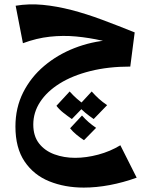

<svg xmlns="http://www.w3.org/2000/svg" viewBox="-20 -431 675 871"><path d="M361 205Q344 194 327 180Q310 166 298 151L352 93Q367 110 382 123Q397 136 416 149ZM306 109Q287 96 268 81Q249 66 236 49L296 -16Q312 2 329 17Q346 32 367 46ZM405 109Q386 96 367.5 81Q349 66 336 49L396 -16Q412 2 428.5 17Q445 32 466 46ZM360 420Q274 420 203.5 391.5Q133 363 91.5 301.5Q50 240 50 143Q50 58 85 -11.5Q120 -81 180.5 -132Q241 -183 318 -213Q395 -243 478 -249L591 -284L571 -129Q471 -129 389.5 -108.5Q308 -88 250.5 -52Q193 -16 162 31.5Q131 79 131 134Q131 186 157 219.5Q183 253 226.5 269Q270 285 321 285Q371 285 425.5 270.5Q480 256 526 228L600 375Q539 397 478 408.5Q417 420 360 420ZM566 -216Q504 -233 444 -246.5Q384 -260 325 -265.5Q266 -271 206 -264.5Q146 -258 84 -235L51 -405Q111 -415 174 -409Q237 -403 304.5 -385.5Q372 -368 443 -341.5Q514 -315 591 -284Z"/></svg>

Font: Marhey Medium
Style: Regular
Weight: 500
Designer: Nur Syamsi & Bustanul Arifin
Foundry: Namelatype
Version: Version 1.000